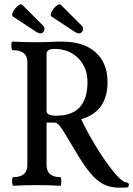

<svg xmlns="http://www.w3.org/2000/svg" viewBox="-20 -859 618 891"><path d="M535 12Q494 12 462.5 -3Q431 -18 399.5 -55.5Q368 -93 328 -161Q301 -207 285 -233Q269 -259 260 -271Q251 -283 245 -286.5Q239 -290 232 -290H196V-94Q196 -37 260 -37Q263 -37 264 -27Q265 -17 264 -7Q263 3 260 3Q204 0 151 0Q97 0 42 3Q39 3 37 -7Q35 -17 36.5 -27Q38 -37 42 -37Q107 -37 107 -94V-572Q107 -626 39 -626Q35 -626 33.5 -636Q32 -646 33 -656Q34 -666 39 -666Q94 -663 151 -663Q180 -663 209 -664.5Q238 -666 267 -666Q368 -666 423.5 -616.5Q479 -567 479 -478Q479 -341 357 -306Q381 -254 416 -195Q451 -136 484 -92Q541 -14 568 -12Q578 -11 578 -2Q578 9 570 11Q565 11 554.5 11.5Q544 12 535 12ZM241 -322Q386 -322 386 -478Q386 -546 343 -589Q300 -632 232 -632Q196 -632 196 -608V-344Q196 -322 241 -322ZM167 -704Q160 -704 150 -710L42 -781Q34 -785 37.5 -796.5Q41 -808 50 -819Q59 -830 68.5 -836Q78 -842 84 -836L179 -741Q190 -731 185 -717.5Q180 -704 167 -704ZM346 -704Q339 -704 329 -710L221 -781Q213 -785 216.5 -796.5Q220 -808 229 -819Q238 -830 247.5 -836Q257 -842 263 -836L358 -741Q369 -731 364 -717.5Q359 -704 346 -704Z"/></svg>

Font: Junicode Two Beta Condensed Medium
Style: Regular
Weight: 500
Width: 3
Designer: Peter S. Baker
Foundry: Briery Creek Software
Version: Version 1.053; ttfautohint (v1.8.4)